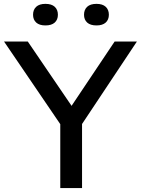

<svg xmlns="http://www.w3.org/2000/svg" viewBox="-38 -950 711 970"><path d="M266.5 0V-368L289.5 -289L-17.5 -740H102.5L341.5 -389H306L541 -740H653.5L353.5 -289L376.5 -366.5V0ZM449.5 -821.5Q418.5 -821.5 402.5 -836Q386.5 -850.5 386.5 -875.5Q386.5 -901 402.5 -915.8Q418.5 -930.5 449.5 -930.5Q480 -930.5 496 -915.8Q512 -901 512 -875.5Q512 -850.5 496 -836Q480 -821.5 449.5 -821.5ZM191.5 -821.5Q161 -821.5 145 -836Q129 -850.5 129 -875.5Q129 -901 145 -915.8Q161 -930.5 191.5 -930.5Q222.5 -930.5 238.5 -915.8Q254.5 -901 254.5 -875.5Q254.5 -850.5 238.5 -836Q222.5 -821.5 191.5 -821.5Z"/></svg>

Font: Encode Sans SemiExpanded Medium
Style: Regular
Weight: 500
Width: 6
Designer: Multiple Designers
Foundry: Impallari Type
Version: Version 3.002